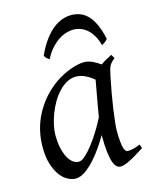

<svg xmlns="http://www.w3.org/2000/svg" viewBox="-106 -739 662 830"><g transform="rotate(-15 225.0 -324.0)"><path d="M294.4 -210.4Q297.9 -232.4 302 -256.1Q306.2 -279.8 310.3 -301.8Q314.5 -323.7 317.6 -342Q320.8 -360.4 322.8 -371.1Q315.4 -377 306.6 -383.1Q297.9 -389.2 287.8 -394.3Q277.8 -399.4 266.8 -402.6Q255.9 -405.8 244.1 -405.8Q221.7 -405.8 201.9 -394.8Q182.1 -383.8 165.3 -365.7Q148.4 -347.7 135 -324.5Q121.6 -301.3 112.3 -276.6Q103 -252 97.9 -228Q92.8 -204.1 92.8 -185.1Q92.8 -153.3 98.1 -127.9Q103.5 -102.5 112.8 -84.5Q122.1 -66.4 134.8 -56.6Q147.5 -46.9 162.1 -46.9Q173.8 -46.9 190.7 -61.8Q207.5 -76.7 225.8 -100.3Q244.1 -124 262.2 -153.1Q280.3 -182.1 294.4 -210.4ZM439.9 -33.2Q397.5 -5.4 371.3 7.3Q345.2 20 331.1 20Q322.3 20 314.2 13.9Q306.2 7.8 299.8 -9Q293.5 -25.9 289.8 -55.7Q286.1 -85.4 286.1 -132.8Q273.4 -110.4 255.1 -83.7Q236.8 -57.1 215.8 -33.9Q194.8 -10.7 172.6 4.6Q150.4 20 129.9 20Q113.8 20 95.5 10.7Q77.1 1.5 61.8 -18.8Q46.4 -39.1 36.1 -71Q25.9 -103 25.9 -148.9Q25.9 -187.5 34.9 -224.4Q43.9 -261.2 62 -294.9Q80.1 -328.6 106.2 -358.2Q132.3 -387.7 167 -411.1Q180.2 -419.9 196 -428.2Q211.9 -436.5 228.8 -442.9Q245.6 -449.2 262.2 -453.1Q278.8 -457 293.9 -457Q304.2 -457 314 -454.3Q323.7 -451.7 332.8 -447.3Q341.8 -442.9 350.1 -437.7Q358.4 -432.6 365.7 -427.7Q377 -436 389.6 -443.1Q402.3 -450.2 416 -457L425.8 -439.9Q417.5 -433.1 412.1 -427.7Q406.7 -422.4 402.6 -415.3Q398.4 -408.2 395.5 -397.9Q392.6 -387.7 389.2 -371.1Q381.8 -335.9 375.2 -299.1Q368.7 -262.2 364 -229.5Q359.4 -196.8 356.7 -171.9Q354 -147 354 -136.2Q354 -108.4 355.7 -89.4Q357.4 -70.3 360.4 -58.8Q363.3 -47.4 367.7 -42.2Q372.1 -37.1 377.9 -37.1Q387.7 -37.1 401.1 -39.8Q414.6 -42.5 434.1 -50.8ZM132.8 -528.8Q150.9 -568.4 170.7 -595Q190.4 -621.6 210.9 -637.7Q231.4 -653.8 252 -660.9Q272.5 -668 292 -668Q313.5 -668 332.3 -660.9Q351.1 -653.8 366.7 -637.5Q382.3 -621.1 394.5 -594.5Q406.7 -567.9 415 -528.8Q408.2 -520.5 401.9 -516.1Q395.5 -511.7 388.2 -507.8Q381.3 -534.7 369.9 -553.2Q358.4 -571.8 344.5 -583.3Q330.6 -594.7 315.2 -599.9Q299.8 -605 286.1 -605Q270.5 -605 253.2 -599.9Q235.8 -594.7 218.5 -583.3Q201.2 -571.8 184.3 -553.2Q167.5 -534.7 153.8 -507.8Q147 -511.7 142.3 -515.6Q137.7 -519.5 132.8 -528.8Z"/></g></svg>

Font: Gentium Plus Viet
Style: Italic
Weight: 400
Italic angle: -8°
Designer: J. Victor Gaultney, Annie Olsen, Iska Routamaa, Becca Hirsbrunner
Foundry: SIL International
Version: Version 5.000